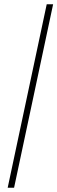

<svg xmlns="http://www.w3.org/2000/svg" viewBox="-20 -770 269 900"><path d="M16 110H46L229 -750H199Z"/></svg>

Font: Geist Thin
Style: Italic
Weight: 100
Italic angle: -12°
Designer: Basement.studio, Andrés Briganti, Mateo Zaragoza
Foundry: Basement.studio, Vercel, Andrés Briganti, Guido Ferreyra, Mateo Zaragoza
Version: Version 1.500